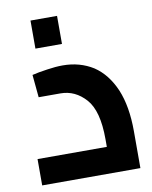

<svg xmlns="http://www.w3.org/2000/svg" viewBox="-84 -813 694 876"><g transform="rotate(-10 262.5 -375.0)"><path d="M227 -523Q194 -523 155 -517Q112 -511 84 -504L94 -399H195Q263 -399 312 -344Q361 -289 361 -158V-122H40V0H495V-171Q495 -286 462 -365Q428 -444 368 -484Q306 -523 227 -523ZM118 -750V-620H241V-750Z"/></g></svg>

Font: Online Auction - Bold
Style: Bold
Weight: 500
Designer: Mohamed Mostafa, the designer of Online Auction
Foundry: Kief Type Foundry
Version: ""